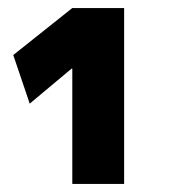

<svg xmlns="http://www.w3.org/2000/svg" viewBox="-20 -750 433 478"><path d="M160 -292V-579H158L54 -492L13 -613L160 -730H289V-292Z"/></svg>

Font: M PLUS 1 ExtraBold
Style: Regular
Weight: 800
Designer: Coji Morishita
Foundry: UNDERFOREST DESIGN
Version: Version 1.001